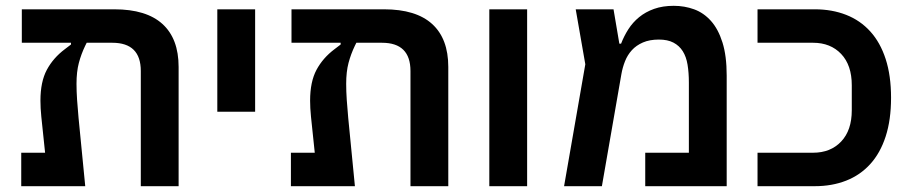

<svg xmlns="http://www.w3.org/2000/svg" viewBox="-20 -640 3129 660"><path d="M53 -115H135L122 -239Q119 -269 119 -294Q119 -359 141 -400Q163 -441 203 -471L224 -487V-493H55V-608H373Q483 -608 538.5 -557.5Q594 -507 594 -410V0H464V-396Q464 -493 366 -493H278L273 -483Q259 -454 251 -423.5Q243 -393 243 -352Q243 -326 245 -296.5Q247 -267 250 -235L273 0H53Z M727 -608H857V-256H727Z M980 -115H1062L1049 -239Q1046 -269 1046 -294Q1046 -359 1068 -400Q1090 -441 1130 -471L1151 -487V-493H982V-608H1300Q1410 -608 1465.5 -557.5Q1521 -507 1521 -410V0H1391V-396Q1391 -493 1293 -493H1205L1200 -483Q1186 -454 1178 -423.5Q1170 -393 1170 -352Q1170 -326 1172 -296.5Q1174 -267 1177 -235L1200 0H980Z M1662 -608H1792V0H1662Z M1992 -419 1959 -608H2089L2109 -490H2115Q2125 -516 2140 -539.5Q2155 -563 2177 -581Q2199 -599 2228.5 -609.5Q2258 -620 2296 -620Q2333 -620 2366 -608Q2399 -596 2424 -568Q2449 -540 2463.5 -494Q2478 -448 2478 -380V0H2198V-115H2348V-356Q2348 -390 2343.5 -417.5Q2339 -445 2327 -464Q2315 -483 2295 -493.5Q2275 -504 2245 -504Q2213 -504 2190 -494Q2167 -484 2152 -467.5Q2137 -451 2128.5 -429.5Q2120 -408 2116 -385L2049 0H1919Z M2584 -115H2775Q2835 -115 2871.5 -153.5Q2908 -192 2908 -261V-347Q2908 -416 2871.5 -454.5Q2835 -493 2775 -493H2584V-608H2781Q2840 -608 2888.5 -589Q2937 -570 2971.5 -532Q3006 -494 3024.5 -437Q3043 -380 3043 -304Q3043 -228 3024.5 -171Q3006 -114 2971.5 -76Q2937 -38 2888.5 -19Q2840 0 2781 0H2584Z"/></svg>

Font: IBM Plex Sans Hebrew SemiBold
Style: Regular
Weight: 600
Designer: Mike Abbink, Paul van der Laan, Pieter van Rosmalen, Yanek Iontef
Foundry: Bold Monday
Version: Version 1.2